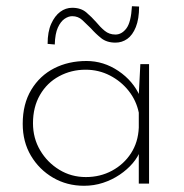

<svg xmlns="http://www.w3.org/2000/svg" viewBox="-20 -590 590 617"><path d="M250 7Q195 7 150.5 -19Q106 -45 79.5 -89.5Q53 -134 53 -192Q53 -256 80.5 -301.5Q108 -347 154 -370.5Q200 -394 258 -394Q313 -394 360.5 -362Q408 -330 430 -280L425 -266L431 -384H459V0H426V-125L432 -109Q424 -86 406.5 -65.5Q389 -45 364.5 -28.5Q340 -12 311 -2.5Q282 7 250 7ZM256 -21Q302 -21 340 -41.5Q378 -62 401 -97.5Q424 -133 426 -180V-228Q418 -267 393.5 -298Q369 -329 333 -347.5Q297 -366 255 -366Q209 -366 170 -345Q131 -324 108.5 -285Q86 -246 86 -194Q86 -146 109 -107Q132 -68 170.5 -44.5Q209 -21 256 -21ZM351 -453Q323 -453 305 -467.5Q287 -482 272 -499Q258 -513 244.5 -525.5Q231 -538 212 -538Q200 -538 187.5 -529.5Q175 -521 166 -501.5Q157 -482 156 -447L133 -449Q133 -488 144.5 -513.5Q156 -539 173.5 -552Q191 -565 212 -565Q240 -565 257.5 -550Q275 -535 289 -519Q302 -503 316.5 -491Q331 -479 351 -479Q371 -479 386 -498.5Q401 -518 404 -570L427 -569Q427 -529 416.5 -503Q406 -477 389 -465Q372 -453 351 -453Z"/></svg>

Font: Josefin Sans Thin ExtraLight
Style: Regular
Weight: 250
Version: Version 2.001